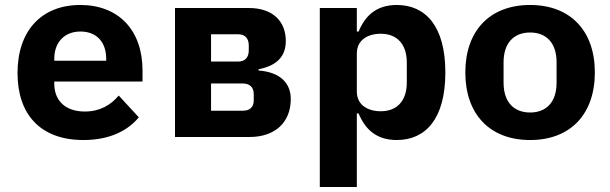

<svg xmlns="http://www.w3.org/2000/svg" viewBox="-20 -548 2441 768"><path d="M313.9 12.1C425.1 12.1 495 -29.8 535.2 -78.8L454.9 -165.8C422.9 -127.8 380 -101.9 318.9 -101.9C240.1 -101.9 197.1 -147 197.1 -213.1V-221.9H550.1V-266C550.1 -426.8 454.9 -528.1 301.1 -528.1C146 -528.1 50.1 -425.1 50.1 -256C50.1 -90.9 141 12.1 313.9 12.1ZM197.1 -305V-312.9C197.1 -378.9 237.9 -421.9 301.8 -421.9C366.1 -421.9 404.8 -380 404.8 -312.9V-305Z M680 0H977.3C1081 0 1143.1 -58.9 1143.1 -152C1143.1 -219.1 1096.2 -259.9 1014.2 -266V-271C1091.3 -285.9 1123.2 -326 1123.2 -383.9C1123.2 -463.1 1071 -516 975.1 -516H680ZM824.2 -105.1V-214.1H951C978 -214.1 995 -199.9 995 -171.2V-147C995 -120 980.1 -105.1 951 -105.1ZM824.2 -301.8V-410.9H933.2C959.2 -410.9 975.1 -394.9 975.1 -366.8V-345.9C975.1 -317.8 959.2 -301.8 933.2 -301.8Z M1259.2 199.9H1407.3V-94.1H1414.4C1440.3 -32 1484.4 12.1 1567.1 12.1C1681.1 12.1 1761.4 -71 1761.4 -258.2C1761.4 -445 1681.1 -528.1 1567.1 -528.1C1484.4 -528.1 1440.3 -484 1414.4 -421.9H1407.3V-516H1259.2ZM1407.3 -182.2V-334.2C1407.3 -388.1 1451.3 -413 1503.2 -413C1569.2 -413 1607.2 -370 1607.2 -297.9V-218C1607.2 -146 1569.2 -103 1503.2 -103C1451.3 -103 1407.3 -127.8 1407.3 -182.2Z M2100.5 12.1C2261.4 12.1 2359.4 -90.9 2359.4 -258.2C2359.4 -425.1 2261.4 -528.1 2100.5 -528.1C1939.3 -528.1 1841.3 -425.1 1841.3 -258.2C1841.3 -90.9 1939.3 12.1 2100.5 12.1ZM1994.3 -217V-299C1994.3 -375 2034.4 -418 2100.5 -418C2166.5 -418 2206.3 -375 2206.3 -299V-217C2206.3 -141 2166.5 -98 2100.5 -98C2034.4 -98 1994.3 -141 1994.3 -217Z"/></svg>

Font: Margiela Mono Bold
Style: Regular
Weight: 700
Designer: Mike Abbink, Paul van der Laan, Pieter van Rosmalen
Foundry: Bold Monday
Version: Version 2.003 2021